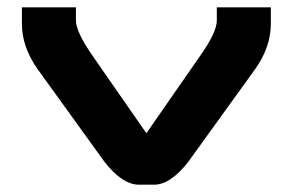

<svg xmlns="http://www.w3.org/2000/svg" viewBox="-20 -506 802 526"><path d="M82 -318Q40 -378 40 -441V-486H188V-450Q188 -419 233 -354L381 -141L529 -354Q574 -418 574 -450V-486H722V-441Q722 -378 680 -318L496 -63Q447 0 402 0H361Q315 0 266 -63Z"/></svg>

Font: Aneo
Style: Bold
Weight: 700
Designer: Anastasios Pappas
Foundry: Anastasios Pappas
Version: Version 1.000